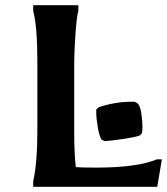

<svg xmlns="http://www.w3.org/2000/svg" viewBox="-20 -720 644 740"><path d="M108 0V-22Q124 -91 124 -220V-479Q124 -618 108 -678V-700H282V-678Q275 -655 270.5 -584Q266 -513 266 -476V-209Q266 -136 272 -76Q291 -74 351 -74Q509 -74 585 -106H604L586 0ZM488 -328Q494 -328 499 -328L511 -321Q521 -311 525 -281Q529 -251 529 -234.5Q529 -218 527 -206L517 -197Q472 -184 383 -176L371 -182Q362 -197 356.5 -232Q351 -267 351 -280.5Q351 -294 351 -298L361 -307Q425 -328 488 -328Z"/></svg>

Font: Asul
Style: Bold
Weight: 700
Designer: Mariela Monsalve
Foundry: Mariela Monsalve
Version: Version 1.002